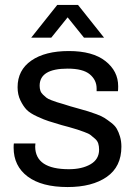

<svg xmlns="http://www.w3.org/2000/svg" viewBox="-20 -743 550 775"><path d="M106 -591 211 -723H295L400 -591H319L253 -673L187 -591ZM253 12Q148 12 91.5 -30.5Q35 -73 35 -147Q35 -159 36 -164H123Q122 -158 122 -151Q123 -60 258 -60Q311 -60 345.5 -80Q380 -100 380 -139Q380 -153 376.5 -164Q373 -175 363 -183.5Q353 -192 345.5 -198Q338 -204 319.5 -210.5Q301 -217 292.5 -220Q284 -223 260.5 -229.5Q237 -236 229 -238Q193 -249 176.5 -254Q160 -259 130.5 -272.5Q101 -286 87.5 -300Q74 -314 62.5 -337.5Q51 -361 51 -391Q51 -460 106.5 -498.5Q162 -537 258 -537Q354 -537 405.5 -496.5Q457 -456 457 -395Q457 -379 456 -375H370V-386Q370 -420 342.5 -443Q315 -466 253 -466Q140 -466 140 -397Q140 -386 143 -377Q146 -368 153.5 -361Q161 -354 167 -349Q173 -344 187.5 -338.5Q202 -333 210 -330.5Q218 -328 237 -322.5Q256 -317 264 -314Q275 -311 299.5 -304Q324 -297 336 -293.5Q348 -290 369.5 -282Q391 -274 402.5 -266.5Q414 -259 429 -247.5Q444 -236 451.5 -223Q459 -210 464.5 -191.5Q470 -173 470 -151Q470 -70 411 -29Q352 12 253 12Z"/></svg>

Font: Archivo
Style: Regular
Weight: 400
Designer: Hector Gatti
Foundry: Omnibus-Type
Version: Version 2.001